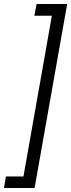

<svg xmlns="http://www.w3.org/2000/svg" viewBox="-53 -816 358 966"><path d="M285 -796 121 130H-33L-23 72H65L208 -737H120L131 -796Z"/></svg>

Font: DM Sans 36pt Light
Style: Italic
Weight: 300
Italic angle: -10°
Designer: Colophon Foundry, Jonny Pinhorn
Foundry: Colophon Foundry
Version: Version 4.004;gftools[0.9.30]